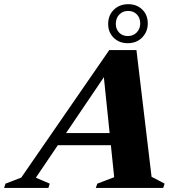

<svg xmlns="http://www.w3.org/2000/svg" viewBox="-94 -920 868 940"><path d="M160 -209 179.5 -268.5H508L488.5 -209ZM648 -54.5 712 -21 705 0H375L382.5 -21L465 -52.5L411 -575.5L439.5 -579L81.5 -50L149.5 -21L143 0H-74L-67 -21L10 -50.5L441 -675H574ZM534 -899.5Q575.5 -899.5 602.5 -873.2Q629.5 -847 629.5 -805.5Q629.5 -764.5 602 -736.5Q574.5 -708.5 531.5 -708.5Q489.5 -708.5 462.5 -735.2Q435.5 -762 435.5 -802.5Q435.5 -845 463.2 -872.2Q491 -899.5 534 -899.5ZM531.5 -743.5Q558 -743.5 575.2 -761Q592.5 -778.5 592.5 -805Q592.5 -832.5 576 -849.5Q559.5 -866.5 533.5 -866.5Q507 -866.5 490 -848.8Q473 -831 473 -803Q473 -777 489.5 -760.2Q506 -743.5 531.5 -743.5Z"/></svg>

Font: Newsreader 24pt ExtraBold
Style: Italic
Weight: 800
Italic angle: -17°
Designer: Hugues Gentile
Foundry: Production Type
Version: Version 1.003